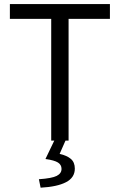

<svg xmlns="http://www.w3.org/2000/svg" viewBox="-20 -676 576 923"><path d="M226.2 0V-585.4H27.5V-656.3H508.4V-585.4H309.7V0ZM175.2 226.3 167 185.6Q229.6 181.3 252.7 169.5Q275.8 157.6 275.8 136Q275.8 116.3 258.8 105.4Q241.7 94.4 198.5 88.4L242.2 -2.7H296L266.7 63.8Q301.3 71.5 320.5 87.8Q339.7 104 339.7 134.7Q339.7 178 297.1 200Q254.6 222 175.2 226.3Z"/></svg>

Font: Source Sans Variable
Style: Regular
Weight: 200
Designer: Paul D. Hunt
Foundry: Adobe Systems Incorporated
Version: Version 3.006;hotconv 1.0.111;makeotfexe 2.5.65597